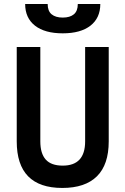

<svg xmlns="http://www.w3.org/2000/svg" viewBox="-20 -928 626 958"><path d="M291 9.8Q63.5 9.8 63.5 -222.7V-693.4H181.2V-222.7Q181.2 -162.1 208.3 -131.8Q235.4 -101.6 293 -101.6Q404.8 -101.6 404.8 -222.7V-693.4H522.5V-222.7Q522.5 -106.4 463.6 -48.3Q404.8 9.8 291 9.8ZM293 -761.7Q203.6 -761.7 154.5 -800Q105.5 -838.4 105.5 -908.2H217.8Q217.8 -873 237.5 -856.7Q257.3 -840.3 293 -840.3Q329.1 -840.3 348.6 -856.7Q368.2 -873 368.2 -908.2H480.5Q480.5 -838.4 431.4 -800Q382.3 -761.7 293 -761.7Z"/></svg>

Font: Cascadia Code SemiBold
Style: Regular
Weight: 600
Monospace: yes
Designer: Aaron Bell
Foundry: Saja Typeworks
Version: Version 2404.023; ttfautohint (v1.8.4)